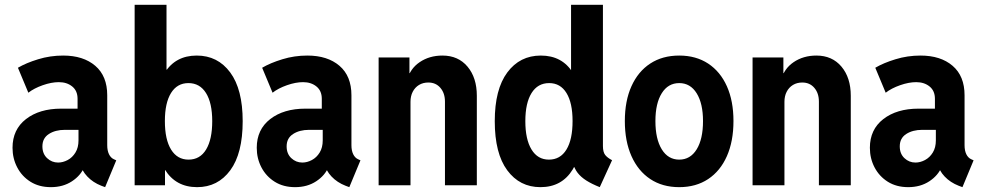

<svg xmlns="http://www.w3.org/2000/svg" viewBox="-20 -772 4103 800"><path d="M191.9 7.8Q143.1 7.8 107.2 -14.6Q71.3 -37.1 51.8 -74.5Q32.2 -111.8 32.2 -156.2Q32.2 -232.4 88.4 -275.9Q144.5 -319.3 234.9 -319.3H322.8V-231H250.5Q210.4 -231 183.6 -213.6Q156.7 -196.3 156.7 -162.1Q156.7 -131.3 176.3 -113Q195.8 -94.7 222.2 -94.7Q242.2 -94.7 262 -105.2Q281.7 -115.7 294.4 -136.5Q307.1 -157.2 307.1 -187V-252.4L303.2 -275.9V-360.4Q303.2 -393.6 281 -411.6Q258.8 -429.7 225.1 -429.7Q194.3 -429.7 158.2 -417Q122.1 -404.3 98.1 -385.7L54.7 -489.7Q88.9 -509.8 138.9 -525.1Q189 -540.5 243.2 -540.5Q327.1 -540.5 377 -497.8Q426.8 -455.1 426.8 -375V-167Q426.8 -144.5 434.1 -129.4Q441.4 -114.3 454.6 -108.4L464.4 -104L418 7.8L402.3 2Q367.2 -11.7 343.8 -36.6Q320.3 -61.5 316.9 -86.4L346.7 -62.5H291L331.5 -77.1Q316.9 -41 279.8 -16.6Q242.7 7.8 191.9 7.8Z M541 0V-752H673.8V-481.9H689.5L665 -396.5V-114.7L685.5 -63H667.5V0ZM801.3 7.8Q711.9 7.8 666.5 -66.2Q621.1 -140.1 621.1 -268.6Q621.1 -396 666 -468.3Q710.9 -540.5 799.8 -540.5Q887.2 -540.5 939.2 -470.2Q991.2 -399.9 991.2 -267.1Q991.2 -132.8 939.5 -62.5Q887.7 7.8 801.3 7.8ZM765.6 -106.9Q813.5 -106.9 838.9 -149.2Q864.3 -191.4 864.3 -267.1Q864.3 -342.8 838.4 -384.3Q812.5 -425.8 765.1 -425.8Q718.3 -425.8 692.6 -384.5Q667 -343.3 667 -267.6Q667 -190.4 692.9 -148.7Q718.8 -106.9 765.6 -106.9Z M1209.5 7.8Q1160.6 7.8 1124.8 -14.6Q1088.9 -37.1 1069.3 -74.5Q1049.8 -111.8 1049.8 -156.2Q1049.8 -232.4 1106 -275.9Q1162.1 -319.3 1252.4 -319.3H1340.3V-231H1268.1Q1228 -231 1201.2 -213.6Q1174.3 -196.3 1174.3 -162.1Q1174.3 -131.3 1193.8 -113Q1213.4 -94.7 1239.7 -94.7Q1259.8 -94.7 1279.5 -105.2Q1299.3 -115.7 1312 -136.5Q1324.7 -157.2 1324.7 -187V-252.4L1320.8 -275.9V-360.4Q1320.8 -393.6 1298.6 -411.6Q1276.4 -429.7 1242.7 -429.7Q1211.9 -429.7 1175.8 -417Q1139.6 -404.3 1115.7 -385.7L1072.3 -489.7Q1106.4 -509.8 1156.5 -525.1Q1206.5 -540.5 1260.7 -540.5Q1344.7 -540.5 1394.5 -497.8Q1444.3 -455.1 1444.3 -375V-167Q1444.3 -144.5 1451.7 -129.4Q1459 -114.3 1472.2 -108.4L1481.9 -104L1435.5 7.8L1419.9 2Q1384.8 -11.7 1361.3 -36.6Q1337.9 -61.5 1334.5 -86.4L1364.3 -62.5H1308.6L1349.1 -77.1Q1334.5 -41 1297.4 -16.6Q1260.3 7.8 1209.5 7.8Z M1557.6 0V-532.7H1686V-467.3H1707L1676.3 -437Q1688 -485.4 1728.5 -512.9Q1769 -540.5 1823.7 -540.5Q1889.2 -540.5 1928 -494.4Q1966.8 -448.2 1966.8 -373V0H1834V-348.6Q1834 -383.8 1814.9 -406Q1795.9 -428.2 1764.6 -428.2Q1742.7 -428.2 1725.8 -418Q1709 -407.7 1699.7 -389.6Q1690.4 -371.6 1690.4 -347.7V0Z M2479 7.8Q2445.8 -5.4 2423.1 -19.8Q2400.4 -34.2 2386.7 -52Q2373 -69.8 2368.2 -91.8L2389.2 -75.2H2350.1L2368.2 -137.2V-419.9L2347.2 -477.5H2359.4V-752H2492.2V-163.6Q2492.2 -138.2 2501.7 -126.2Q2511.2 -114.3 2530.3 -104.5ZM2231.9 7.8Q2145.5 7.8 2093.5 -62.5Q2041.5 -132.8 2041.5 -267.1Q2041.5 -399.9 2093.8 -470.2Q2146 -540.5 2233.4 -540.5Q2322.8 -540.5 2367.2 -468.3Q2411.6 -396 2411.6 -268.6Q2411.6 -140.1 2366.5 -66.2Q2321.3 7.8 2231.9 7.8ZM2267.1 -106.9Q2314.5 -106.9 2340.1 -148.7Q2365.7 -190.4 2365.7 -267.6Q2365.7 -343.3 2340.3 -384.5Q2314.9 -425.8 2268.1 -425.8Q2220.7 -425.8 2194.8 -384.3Q2168.9 -342.8 2168.9 -267.1Q2168.9 -191.4 2194.6 -149.2Q2220.2 -106.9 2267.1 -106.9Z M2810.1 7.8Q2740.2 7.8 2689.5 -25.9Q2638.7 -59.6 2611.1 -121.6Q2583.5 -183.6 2583.5 -267.6Q2583.5 -351.6 2611.1 -412.8Q2638.7 -474.1 2689.5 -507.3Q2740.2 -540.5 2810.1 -540.5Q2879.9 -540.5 2930.7 -507.1Q2981.4 -473.6 3008.8 -412.4Q3036.1 -351.1 3036.1 -267.6Q3036.1 -183.6 3008.8 -121.6Q2981.4 -59.6 2930.7 -25.9Q2879.9 7.8 2810.1 7.8ZM2810.1 -106.9Q2856.4 -106.9 2882.8 -149.7Q2909.2 -192.4 2909.2 -267.6Q2909.2 -340.8 2882.8 -383.3Q2856.4 -425.8 2810.1 -425.8Q2763.7 -425.8 2737.3 -383.5Q2710.9 -341.3 2710.9 -267.6Q2710.9 -192.9 2737.3 -149.9Q2763.7 -106.9 2810.1 -106.9Z M3115.7 0V-532.7H3244.1V-467.3H3265.1L3234.4 -437Q3246.1 -485.4 3286.6 -512.9Q3327.1 -540.5 3381.8 -540.5Q3447.3 -540.5 3486.1 -494.4Q3524.9 -448.2 3524.9 -373V0H3392.1V-348.6Q3392.1 -383.8 3373 -406Q3354 -428.2 3322.8 -428.2Q3300.8 -428.2 3283.9 -418Q3267.1 -407.7 3257.8 -389.6Q3248.5 -371.6 3248.5 -347.7V0Z M3764.2 7.8Q3715.3 7.8 3679.4 -14.6Q3643.6 -37.1 3624 -74.5Q3604.5 -111.8 3604.5 -156.2Q3604.5 -232.4 3660.6 -275.9Q3716.8 -319.3 3807.1 -319.3H3895V-231H3822.8Q3782.7 -231 3755.9 -213.6Q3729 -196.3 3729 -162.1Q3729 -131.3 3748.5 -113Q3768.1 -94.7 3794.4 -94.7Q3814.5 -94.7 3834.2 -105.2Q3854 -115.7 3866.7 -136.5Q3879.4 -157.2 3879.4 -187V-252.4L3875.5 -275.9V-360.4Q3875.5 -393.6 3853.3 -411.6Q3831.1 -429.7 3797.4 -429.7Q3766.6 -429.7 3730.5 -417Q3694.3 -404.3 3670.4 -385.7L3627 -489.7Q3661.1 -509.8 3711.2 -525.1Q3761.2 -540.5 3815.4 -540.5Q3899.4 -540.5 3949.2 -497.8Q3999 -455.1 3999 -375V-167Q3999 -144.5 4006.3 -129.4Q4013.7 -114.3 4026.9 -108.4L4036.6 -104L3990.2 7.8L3974.6 2Q3939.5 -11.7 3916 -36.6Q3892.6 -61.5 3889.2 -86.4L3918.9 -62.5H3863.3L3903.8 -77.1Q3889.2 -41 3852.1 -16.6Q3814.9 7.8 3764.2 7.8Z"/></svg>

Font: Reddit Sans Condensed
Style: Bold
Weight: 700
Designer: Stephen Hutchings
Foundry: Reddit
Version: Version 1.014